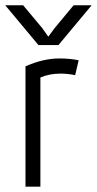

<svg xmlns="http://www.w3.org/2000/svg" viewBox="-32 -703 365 723"><path d="M251 -419.9Q223.6 -425.8 196.8 -425.8Q153.3 -425.8 120.1 -411.1V0H64V-453.1Q130.4 -482.9 191.9 -482.9Q230.5 -482.9 264.2 -476.1ZM-12.2 -683.1H55.2L127 -597.2L149.9 -564.9L173.8 -597.2L245.1 -683.1H313L188 -533.2H112.8Z"/></svg>

Font: Kreadon Light
Style: Regular
Weight: 300
Designer: kohakuno
Foundry: StudioGnu
Version: Version 1.000;Glyphs 3.1.2 (3151)